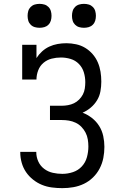

<svg xmlns="http://www.w3.org/2000/svg" viewBox="-20 -967 640 995"><path d="M303 8Q276 8 249 4.5Q222 1 197.5 -9Q173 -19 151.5 -36Q130 -53 115 -75Q100 -97 92.5 -123.5Q85 -150 85 -177V-180H168V-178Q168 -153 178.5 -130Q189 -107 209 -92Q229 -77 253.5 -71.5Q278 -66 303 -66Q331 -66 358 -75Q385 -84 404 -104.5Q423 -125 430.5 -152.5Q438 -180 438 -208Q438 -226 435 -244.5Q432 -263 423.5 -279.5Q415 -296 402 -309.5Q389 -323 372 -331Q355 -339 337 -342Q319 -345 300 -345H239V-419H300Q316 -419 332.5 -422Q349 -425 363.5 -432Q378 -439 390 -451Q402 -463 409.5 -477.5Q417 -492 419.5 -508.5Q422 -525 422 -541Q422 -567 414.5 -592Q407 -617 389 -635.5Q371 -654 346 -661.5Q321 -669 296 -669Q271 -669 247.5 -663Q224 -657 205.5 -641.5Q187 -626 178 -602.5Q169 -579 169 -555H95V-735H169V-666Q181 -685 198 -700.5Q215 -716 235.5 -725.5Q256 -735 278.5 -739Q301 -743 324 -743Q349 -743 374.5 -737.5Q400 -732 421.5 -719Q443 -706 460 -686.5Q477 -667 487 -643.5Q497 -620 501 -595Q505 -570 505 -544Q505 -519 500.5 -494Q496 -469 483 -447.5Q470 -426 450.5 -409.5Q431 -393 408 -383Q434 -373 456.5 -355.5Q479 -338 494 -314Q509 -290 515 -262Q521 -234 521 -206Q521 -177 515.5 -148.5Q510 -120 496.5 -94Q483 -68 462 -47.5Q441 -27 415 -14.5Q389 -2 360.5 3Q332 8 303 8ZM415 -823Q402 -823 390 -826.5Q378 -830 369 -839Q360 -848 356.5 -860Q353 -872 353 -885Q353 -898 356.5 -910Q360 -922 369 -931Q378 -940 390 -943.5Q402 -947 415 -947Q428 -947 440 -943.5Q452 -940 461 -931Q470 -922 473.5 -910Q477 -898 477 -885Q477 -872 473.5 -860Q470 -848 461 -839Q452 -830 440 -826.5Q428 -823 415 -823ZM185 -823Q172 -823 160 -826.5Q148 -830 139 -839Q130 -848 126.5 -860Q123 -872 123 -885Q123 -898 126.5 -910Q130 -922 139 -931Q148 -940 160 -943.5Q172 -947 185 -947Q198 -947 210 -943.5Q222 -940 231 -931Q240 -922 243.5 -910Q247 -898 247 -885Q247 -872 243.5 -860Q240 -848 231 -839Q222 -830 210 -826.5Q198 -823 185 -823Z"/></svg>

Font: Iosevka Etoile
Style: Regular
Weight: 400
Designer: Belleve Invis
Foundry: Belleve Invis
Version: Version 33.2.4